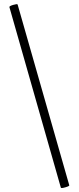

<svg xmlns="http://www.w3.org/2000/svg" viewBox="-20 -752 384 937"><path d="M66 -730 318 152Q320 156 299.5 162Q279 168 277 164L26 -717Q24 -722 44 -728Q64 -734 66 -730Z"/></svg>

Font: Cormorant Unicase Medium
Style: Regular
Weight: 500
Designer: Christian Thalmann (Catharsis Fonts)
Foundry: Catharsis Fonts
Version: Version 4.000